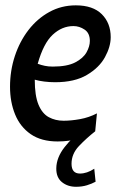

<svg xmlns="http://www.w3.org/2000/svg" viewBox="-20 -519 453 718"><path d="M336 -28Q310 -11.5 274.2 -0.8Q238.5 10 195.5 10Q134.5 10 95 -17.2Q55.5 -44.5 36.5 -91Q17.5 -137.5 17.5 -194.5Q17.5 -254.5 35.5 -309.2Q53.5 -364 86.5 -406.8Q119.5 -449.5 164.5 -474.2Q209.5 -499 263.5 -499Q327.5 -499 360.8 -465.8Q394 -432.5 394 -380Q394 -344.5 372.5 -305.2Q351 -266 305 -238.8Q259 -211.5 186 -211.5Q165.5 -211.5 145.5 -214Q125.5 -216.5 110 -221Q110 -161 124 -127.5Q138 -94 162.5 -80.8Q187 -67.5 218 -67.5Q246 -67.5 279.2 -73.5Q312.5 -79.5 342.5 -95ZM254.5 -421.5Q212 -421.5 177.2 -389.2Q142.5 -357 121 -280.5Q134.5 -275.5 147.8 -272.8Q161 -270 177.5 -270Q231 -270 261 -285.5Q291 -301 303.5 -323.2Q316 -345.5 316 -366Q316 -395 296.5 -408.2Q277 -421.5 254.5 -421.5ZM291 -33 336 -28Q303 -2 275.2 27.2Q247.5 56.5 247.5 93.5Q247.5 130 279 130Q305 130 332.5 112L337.5 160.5Q324 168 305.2 173.8Q286.5 179.5 264.5 179.5Q233 179.5 211.5 162Q190 144.5 190.5 110.5Q191 70 221.8 30.8Q252.5 -8.5 291 -33Z"/></svg>

Font: Cabin Condensed
Style: Italic
Weight: 400
Width: 3
Italic angle: -10°
Designer: Pablo Impallari
Foundry: Pablo Impallari. http://www.impallari.com Igino Marini. http://www.ikern.com
Version: Version 3.001; ttfautohint (v1.8.3)